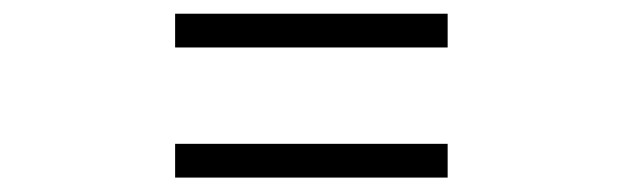

<svg xmlns="http://www.w3.org/2000/svg" viewBox="-20 -440 890 273"><path d="M229 -420.5H616.5V-372.5H229ZM229 -235.5H616.5V-187.5H229Z"/></svg>

Font: League Mono Wide UltraLight
Style: Regular
Weight: 200
Width: 8
Designer: Tyler Finck
Foundry: The League of Moveable Type / Tyler Finck
Version: Version 2.210